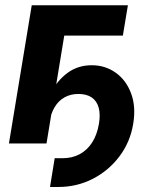

<svg xmlns="http://www.w3.org/2000/svg" viewBox="-20 -556 603 744"><path d="M173.8 168.5 191.9 57.1H221.7Q259.8 57.1 288.8 41.5Q317.9 25.9 336.9 -3.7Q356 -33.2 363.3 -75.7Q369.6 -113.3 362.3 -139.2Q355 -165 335.2 -178.5Q315.4 -191.9 283.7 -191.9Q253.9 -191.9 230.5 -179Q207 -166 191.9 -141.1Q176.8 -116.2 170.9 -80.1H138.7Q149.4 -142.6 175.3 -193.1Q201.2 -243.7 241.5 -273.4Q281.7 -303.2 335.4 -303.2Q387.7 -303.2 428.2 -274.4Q468.8 -245.6 488 -194.1Q507.3 -142.6 496.1 -75.7Q484.4 -4.9 442.6 50.3Q400.9 105.5 339.4 137Q277.8 168.5 206.5 168.5ZM475.6 -535.6 456.1 -418H229L160.2 0H14.6L103 -535.6Z"/></svg>

Font: Inter 20pt
Style: Bold Italic
Weight: 700
Italic angle: -9.3988°
Version: Version 4.001;git-66647c0bb